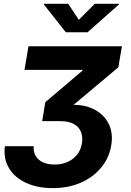

<svg xmlns="http://www.w3.org/2000/svg" viewBox="-20 -783 683 998"><path d="M254.9 194.8Q174.8 194.8 115.5 167.5Q56.2 140.1 26.6 90.8Q-2.9 41.5 5.4 -22.9H155.3Q152.8 6.3 165.5 27.8Q178.2 49.3 203.6 60.8Q229 72.3 263.7 72.3Q299.3 72.3 329.3 59.6Q359.4 46.9 379.6 22.2Q399.9 -2.4 405.8 -38.1Q411.1 -69.3 401.6 -95.5Q392.1 -121.6 365.5 -137.5Q338.9 -153.3 292 -153.3H199.2L215.3 -251.5L408.2 -415.5L408.7 -419.9H107.4L127.9 -542.5H613.8L595.2 -433.1L320.8 -203.1L315.9 -234.9Q398.9 -245.6 457 -220.2Q515.1 -194.8 542.2 -144.8Q569.3 -94.7 558.6 -29.8Q547.9 37.6 505.9 88.1Q463.9 138.7 399.4 166.7Q335 194.8 254.9 194.8ZM334.5 -763.2 389.6 -680.2 472.7 -763.2H598.6L598.1 -759.8L435.1 -615.2H322.3L208 -759.8L209 -763.2Z"/></svg>

Font: Inter 16pt
Style: Bold Italic
Weight: 700
Italic angle: -9.3988°
Version: Version 4.001;git-66647c0bb